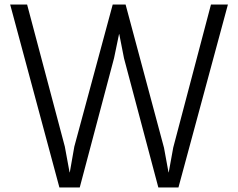

<svg xmlns="http://www.w3.org/2000/svg" viewBox="-20 -830 1054 850"><path d="M914 -810H989L770 0H681L529 -572L508 -679H507L485 -573L333 0H243L25 -810H100L267 -181L288 -67H289L309 -181L479 -810H536L706 -176L726 -67H727L747 -177Z"/></svg>

Font: Sinkin Sans 300 Light
Style: Regular
Weight: 300
Designer: Keith Bates
Foundry: K-Type
Version: Sinkin Sans (version 1.0)  by Keith Bates   •   © 2014   www